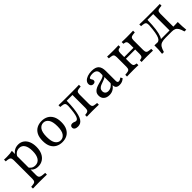

<svg xmlns="http://www.w3.org/2000/svg" viewBox="237 -1529 2818 2818"><g transform="rotate(-45 1646.0 -120.5)"><path d="M164.5 183.9Q124.2 183.9 93.1 184.7Q62.1 185.5 30.6 186.3V150L62.1 146.8Q97.6 144.4 111.7 130.2Q125.8 116.1 125.8 80.6V-206.5H203.2V80.6Q203.2 104 210.1 117.7Q216.9 131.5 233.9 137.9Q250.8 144.4 279 146.8L320.2 150V186.3Q296 185.5 271.8 185.1Q247.6 184.7 221.8 184.3Q196 183.9 164.5 183.9ZM333.1 -425Q383.9 -425 421.8 -398.4Q459.7 -371.8 480.2 -323.8Q500.8 -275.8 500.8 -210.5Q500.8 -141.9 477.8 -91.5Q454.8 -41.1 412.9 -13.7Q371 13.7 314.5 13.7Q267.7 13.7 235.5 -7.3Q203.2 -28.2 187.1 -62.9L198.4 -88.7Q208.9 -62.1 234.7 -45.2Q260.5 -28.2 296.8 -28.2Q354.8 -28.2 386.3 -74.6Q417.7 -121 417.7 -207.3Q417.7 -289.5 389.1 -333.9Q360.5 -378.2 306.5 -378.2Q266.9 -378.2 237.5 -355.6Q208.1 -333.1 196 -296L186.3 -320.2Q200 -367.7 239.1 -396.4Q278.2 -425 333.1 -425ZM125.8 -206.5V-307.3Q125.8 -343.5 111.7 -357.7Q97.6 -371.8 61.3 -375.8L30.6 -378.2V-414.5Q45.2 -413.7 58.5 -413.3Q71.8 -412.9 87.1 -412.9Q121.8 -412.9 151.2 -415.7Q180.6 -418.5 203.2 -424.2V-414.5V-206.5Z M820.2 11.3Q765.3 11.3 721 -11.7Q676.6 -34.7 650.8 -82.7Q625 -130.6 625 -207.3Q625 -283.9 650.8 -332.3Q676.6 -380.6 721 -403.6Q765.3 -426.6 821 -426.6Q876.6 -426.6 920.2 -403.6Q963.7 -380.6 989.9 -332.3Q1016.1 -283.9 1016.1 -207.3Q1016.1 -131.5 989.9 -83.1Q963.7 -34.7 920.2 -11.7Q876.6 11.3 820.2 11.3ZM821 -25Q869.4 -25 900.8 -68.1Q932.3 -111.3 932.3 -207.3Q932.3 -303.2 900.8 -346.8Q869.4 -390.3 821 -390.3Q771 -390.3 739.9 -346.8Q708.9 -303.2 708.9 -207.3Q708.9 -111.3 739.9 -68.1Q771 -25 821 -25Z M1450.8 -2.4Q1416.1 -2.4 1389.5 -1.6Q1362.9 -0.8 1335.5 0V-36.3L1354 -37.9Q1387.1 -41.1 1399.6 -55.6Q1412.1 -70.2 1412.1 -105.6V-206.5H1490.3V-105.6Q1490.3 -70.2 1504 -56Q1517.7 -41.9 1553.2 -39.5L1584.7 -36.3V0Q1553.2 -0.8 1522.6 -1.6Q1491.9 -2.4 1450.8 -2.4ZM1141.9 11.3Q1108.1 11.3 1088.3 -2.4Q1068.5 -16.1 1068.5 -40.3Q1068.5 -60.5 1081.5 -71.8Q1094.4 -83.1 1114.5 -83.1Q1128.2 -83.1 1139.1 -79.4Q1150 -75.8 1159.7 -71.4Q1169.4 -66.9 1179.8 -66.9Q1191.9 -66.9 1203.2 -75Q1214.5 -83.1 1224.6 -106.9Q1234.7 -130.6 1242.3 -178.6Q1250 -226.6 1254.8 -307.3Q1255.6 -343.5 1241.5 -357.3Q1227.4 -371 1191.9 -374.2L1160.5 -377.4V-413.7Q1191.9 -412.9 1222.6 -412.1Q1253.2 -411.3 1294.4 -411.3H1296H1450.8Q1491.9 -411.3 1522.6 -412.1Q1553.2 -412.9 1584.7 -413.7V-377.4L1553.2 -374.2Q1517.7 -371 1504 -357.3Q1490.3 -343.5 1490.3 -307.3V-206.5H1412.1V-383.9L1421.8 -375H1282.3L1292.7 -379.8Q1291.1 -287.9 1283.9 -221.4Q1276.6 -154.8 1264.5 -109.7Q1252.4 -64.5 1234.7 -38.3Q1216.9 -12.1 1194 -0.4Q1171 11.3 1141.9 11.3Z M1929.8 -206.5V-313.7Q1929.8 -351.6 1906.9 -370.6Q1883.9 -389.5 1838.7 -389.5Q1807.3 -389.5 1785.9 -381Q1764.5 -372.6 1764.5 -359.7Q1764.5 -352.4 1769.8 -344Q1775 -335.5 1780.2 -325.8Q1785.5 -316.1 1785.5 -304.8Q1785.5 -288.7 1773.4 -279Q1761.3 -269.4 1741.1 -269.4Q1718.5 -269.4 1704.4 -283.9Q1690.3 -298.4 1690.3 -322.6Q1690.3 -353.2 1712.1 -376.6Q1733.9 -400 1772.2 -413.3Q1810.5 -426.6 1859.7 -426.6Q1937.9 -426.6 1972.6 -390.7Q2007.3 -354.8 2007.3 -276.6V-206.5ZM1796.8 11.3Q1741.1 11.3 1708.5 -17.7Q1675.8 -46.8 1675.8 -96Q1675.8 -133.9 1694 -157.7Q1712.1 -181.5 1741.1 -195.2Q1770.2 -208.9 1802.8 -217.3Q1835.5 -225.8 1864.5 -233.9Q1893.5 -241.9 1912.1 -252.8Q1930.6 -263.7 1930.6 -283.9L1933.9 -238.7Q1927.4 -223.4 1907.3 -214.1Q1887.1 -204.8 1862.5 -197.2Q1837.9 -189.5 1814.1 -179Q1790.3 -168.5 1775 -150.8Q1759.7 -133.1 1759.7 -104.8Q1759.7 -75.8 1777 -58.9Q1794.4 -41.9 1825.8 -41.9Q1858.1 -41.9 1886.7 -59.7Q1915.3 -77.4 1937.1 -111.3V-71.8Q1911.3 -29.8 1876.2 -9.3Q1841.1 11.3 1796.8 11.3ZM2007.3 -72.6Q2007.3 -53.2 2014.1 -44Q2021 -34.7 2034.7 -34.7Q2048.4 -34.7 2062.1 -41.5Q2075.8 -48.4 2090.3 -58.9L2107.3 -29Q2086.3 -8.9 2062.1 1.2Q2037.9 11.3 2007.3 11.3Q1967.7 11.3 1948.8 -6.9Q1929.8 -25 1929.8 -62.9V-206.5H2007.3Z M2574.2 -2.4Q2543.5 -2.4 2519.8 -1.6Q2496 -0.8 2471.8 0V-36.3L2480.6 -37.1Q2512.1 -40.3 2523.4 -55.2Q2534.7 -70.2 2534.7 -105.6V-206.5H2612.9V-105.6Q2612.9 -70.2 2626.6 -56Q2640.3 -41.9 2675.8 -39.5L2708.1 -36.3V0Q2675.8 -0.8 2645.2 -1.6Q2614.5 -2.4 2574.2 -2.4ZM2303.2 -2.4Q2262.9 -2.4 2232.3 -1.6Q2201.6 -0.8 2169.4 0V-36.3L2201.6 -39.5Q2237.1 -41.9 2250.8 -56Q2264.5 -70.2 2264.5 -105.6V-307.3Q2264.5 -343.5 2250.8 -357.3Q2237.1 -371 2201.6 -374.2L2169.4 -377.4V-413.7Q2201.6 -412.9 2232.3 -412.1Q2262.9 -411.3 2303.2 -411.3Q2333.9 -411.3 2357.7 -412.1Q2381.5 -412.9 2405.6 -413.7V-377.4L2396.8 -376.6Q2366.1 -373.4 2354.4 -358.5Q2342.7 -343.5 2342.7 -307.3V-105.6Q2342.7 -70.2 2354.4 -55.2Q2366.1 -40.3 2396.8 -37.1L2405.6 -36.3V0Q2381.5 -0.8 2357.7 -1.6Q2333.9 -2.4 2303.2 -2.4ZM2534.7 -206.5V-307.3Q2534.7 -343.5 2523 -358.5Q2511.3 -373.4 2480.6 -376.6L2471.8 -377.4V-413.7Q2496 -412.9 2519.8 -412.1Q2543.5 -411.3 2574.2 -411.3Q2614.5 -411.3 2645.2 -412.1Q2675.8 -412.9 2708.1 -413.7V-377.4L2675.8 -374.2Q2640.3 -371 2626.6 -357.3Q2612.9 -343.5 2612.9 -307.3V-206.5ZM2313.7 -196V-231.5H2563.7V-196Z M2975 -2.4Q2921.8 -2.4 2890.3 8.5Q2858.9 19.4 2840.3 47.2Q2821.8 75 2806.5 128.2H2768.5Q2774.2 87.1 2776.2 46Q2778.2 4.8 2777.4 -39.5Q2804 -38.7 2830.2 -37.9Q2856.5 -37.1 2882.3 -37.1H2975H3110.5V-2.4ZM2822.6 7.3 2830.6 -35.5Q2848.4 -35.5 2864.5 -45.2Q2880.6 -54.8 2894 -82.7Q2907.3 -110.5 2916.9 -164.5Q2926.6 -218.5 2932.3 -307.3Q2933.1 -343.5 2919 -357.3Q2904.8 -371 2870.2 -374.2L2837.9 -377.4V-413.7Q2869.4 -412.9 2900.4 -412.1Q2931.5 -411.3 2971.8 -411.3H2973.4H3128.2H3129Q3169.4 -411.3 3200 -412.1Q3230.6 -412.9 3262.9 -413.7V-377.4L3230.6 -374.2Q3195.2 -371 3181.5 -357.3Q3167.7 -343.5 3167.7 -307.3V-206.5H3089.5V-383.9L3100 -376.6H2959.7L2970.2 -379.8Q2967.7 -266.1 2957.7 -191.1Q2947.6 -116.1 2929.8 -72.6Q2912.1 -29 2885.5 -10.9Q2858.9 7.3 2822.6 7.3ZM3089.5 -2.4V-206.5H3167.7V-2.4ZM3089.5 -2.4 3090.3 -10.5 3121.8 -37.1H3100.8H3158.9Q3184.7 -37.1 3210.9 -37.9Q3237.1 -38.7 3262.1 -39.5Q3262.1 4.8 3264.1 46Q3266.1 87.1 3271 128.2H3233.9Q3219.4 75 3202.4 47.2Q3185.5 19.4 3161.3 8.5Q3137.1 -2.4 3100.8 -2.4Z"/></g></svg>

Font: Playfair 9pt
Style: Regular
Weight: 400
Designer: Claus Eggers Sørensen
Foundry: Claus Eggers Sørensen
Version: Version 2.203